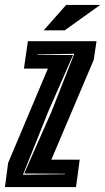

<svg xmlns="http://www.w3.org/2000/svg" viewBox="-51 -758 426 778"><path d="M-31 0 -18 -98 143 -480H46L62 -591H340L329 -516L157 -111H272L257 0ZM42 -50 212 -52V-54L47 -55L157 -304L250 -540L101 -538V-536L245 -535L145 -307ZM126 -635 217 -738H355L211 -635Z"/></svg>

Font: Alumni Sans Inline One
Style: Italic
Weight: 400
Italic angle: -8°
Designer: Robert E. Leuschke
Foundry: Robert E. Leuschke
Version: Version 1.100; ttfautohint (v1.8.3)